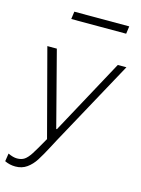

<svg xmlns="http://www.w3.org/2000/svg" viewBox="-135 -812 790 1074"><g transform="rotate(15 260.0 -275.0)"><path d="M230 -76H234L470 -511H520L248 -13Q231 19 228 25Q198 82 177.5 114Q157 146 129 166Q101 186 63 186Q30 186 1 172L8 126Q38 140 60 140Q86 140 103 128.5Q120 117 138.5 88.5Q157 60 195 -8L62 -511H117ZM476 -736 470 -692H152L158 -736Z"/></g></svg>

Font: Chivo Thin Italic
Style: Regular
Weight: 100
Italic angle: -8.05°
Designer: Hector Gatti
Foundry: Omnibus-Type
Version: Version 1.007